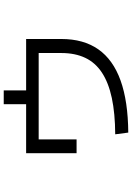

<svg xmlns="http://www.w3.org/2000/svg" viewBox="142 -824 715 1040"><g transform="rotate(-90 500.0 -303.5)"><path d="M293 -37.4Q407.3 -38.1 490.1 -55.9Q573 -73.7 627.1 -109.4Q681.3 -145 707.3 -200Q733.3 -255 733.3 -329.3V-452H265.4V-246.7H190.7V-520H456V-641.3H530.7V-520H809.3V-329.3Q809.3 -209 753.3 -129Q697.3 -49 584.7 -8.5Q472 32 302.3 33.3Z"/></g></svg>

Font: M PLUS 1 Thin
Style: Regular
Weight: 100
Designer: Coji Morishita
Foundry: UNDERFOREST DESIGN
Version: Version 1.001